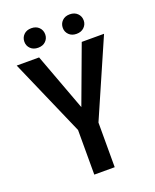

<svg xmlns="http://www.w3.org/2000/svg" viewBox="-159 -968 854 1058"><g transform="rotate(-20 267.5 -438.5)"><path d="M142.1 -710.9 267.1 -374 392.1 -710.9H522.9L326.7 -261.7V0H207V-261.7L10.7 -710.9ZM95.2 -819.3Q95.2 -843.8 111.8 -860.4Q128.4 -877 156.2 -877Q184.1 -877 200.7 -860.4Q217.3 -843.8 217.3 -819.3Q217.3 -795.4 200.7 -779.1Q184.1 -762.7 156.2 -762.7Q128.4 -762.7 111.8 -779.1Q95.2 -795.4 95.2 -819.3ZM320.3 -818.8Q320.3 -843.3 336.9 -859.9Q353.5 -876.5 381.3 -876.5Q409.2 -876.5 426 -859.9Q442.9 -843.3 442.9 -818.8Q442.9 -795.4 426 -778.8Q409.2 -762.2 381.3 -762.2Q353.5 -762.2 336.9 -778.8Q320.3 -795.4 320.3 -818.8Z"/></g></svg>

Font: Roboto Condensed Medium
Style: Regular
Weight: 500
Designer: Christian Robertson
Foundry: Google
Version: Version 3.0